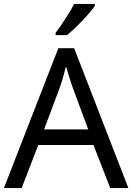

<svg xmlns="http://www.w3.org/2000/svg" viewBox="-20 -964 679 984"><path d="M545 0 459 -221H176L91 0H0L279 -717H360L638 0ZM352 -517Q349 -525 342 -546Q335 -567 328.5 -589.5Q322 -612 318 -624Q313 -604 307.5 -583.5Q302 -563 296.5 -546Q291 -529 287 -517L206 -301H432ZM466 -934Q457 -920 440 -900Q423 -880 402.5 -858.5Q382 -837 361.5 -817.5Q341 -798 323 -784H265V-796Q280 -815 297.5 -841Q315 -867 332 -894.5Q349 -922 360 -944H466Z"/></svg>

Font: Noto Sans Thai
Style: Regular
Weight: 400
Designer: Monotype Design Team
Foundry: Monotype Imaging Inc.
Version: Version 2.001